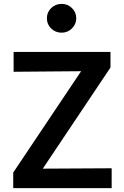

<svg xmlns="http://www.w3.org/2000/svg" viewBox="-20 -967 640 987"><path d="M48 0V-80L397 -601L50 -598V-700H548V-620L200 -100L554 -102V0ZM297 -799Q265 -799 243 -820.5Q221 -842 221 -873Q221 -904 243 -925.5Q265 -947 297 -947Q328 -947 350 -925.5Q372 -904 372 -873Q372 -843 350 -821Q328 -799 297 -799Z"/></svg>

Font: Red Hat Mono SemiBold
Style: Regular
Weight: 600
Monospace: yes
Designer: Pentagram, MCKL
Foundry: Pentagram, MCKL
Version: Version 1.023